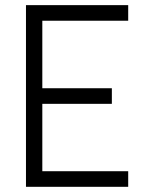

<svg xmlns="http://www.w3.org/2000/svg" viewBox="-20 -720 554 740"><path d="M80.1 0V-700.2H474.1V-640.1H143.1V-379.9H411.1V-319.8H143.1V-60.1H474.1V0Z"/></svg>

Font: Abel
Style: Regular
Weight: 400
Designer: Matthew Desmond
Foundry: Matthew Desmond
Version: Version 1.003